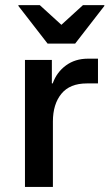

<svg xmlns="http://www.w3.org/2000/svg" viewBox="-20 -736 431 756"><path d="M78.3 0V-500H184.2V-407.5H187.5Q203.3 -451.7 239.6 -478.3Q275.8 -505 326.7 -505H365.8V-407.5H321.7Q255 -407.5 221.7 -366.7Q188.3 -325.8 188.3 -257.5V0ZM167.5 -564.2 52.5 -712.5V-715.8H136.7L221.7 -638.3L306.7 -715.8H390.8V-712.5L275.8 -564.2Z"/></svg>

Font: Funnel Sans Medium
Style: Regular
Weight: 500
Version: Version 1.000; Beta; Release 5; Build 24; ttfautohint (v1.8.